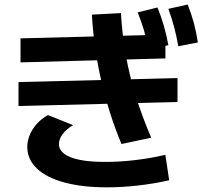

<svg xmlns="http://www.w3.org/2000/svg" viewBox="-20 -802 904 840"><path d="M61 -442.8 756.6 -460.4V-355.7L61 -338.1ZM382 -738 509 -744.7Q514.7 -649.4 530.7 -559.4Q546.7 -469.3 574.4 -380.5Q602 -291.6 641.5 -199.5L511.5 -172Q456.8 -302.9 423.6 -446.5Q390.4 -590 382 -738ZM69.8 -529.1V-634.2L703.7 -650.5V-546.4ZM582.4 -747.9 668.9 -769.3Q685.1 -729.7 696.6 -690.2Q708.1 -650.7 716.6 -604.3L629.9 -586.1Q621.1 -631.4 609.7 -670Q598.2 -708.7 582.4 -747.9ZM716.5 -763.3 801.2 -782.2Q817.4 -741.2 828.1 -701.4Q838.7 -661.6 845.7 -616.3L760.1 -599.6Q752.2 -644.7 741.7 -684Q731.3 -723.4 716.5 -763.3ZM99.3 -158.5Q99.4 -199.6 124 -237.7Q148.7 -275.9 190.1 -298.5L299.7 -254.5Q269.2 -236.2 253.1 -214Q237.1 -191.8 238.1 -170.5Q238.5 -145.9 261.5 -128.7Q284.5 -111.5 329 -102.6Q373.4 -93.7 437.6 -93.7Q499.8 -93.2 570.6 -101.5Q641.4 -109.9 703.4 -124.7L720.2 -13.4Q655.5 1.4 584.9 9.5Q514.2 17.6 447.4 17.6Q340.6 17.6 262 -3.6Q183.4 -24.8 141.5 -64.7Q99.7 -104.7 99.3 -158.5Z"/></svg>

Font: Pretendard GOV Variable
Style: Regular
Weight: 400
Designer: Base glyphs from Inter by Rasmus Andersson; Hangul glyphs from Noto Sans CJK(Source Han Sans) by Jang Soo-young and Kang
Foundry: Kil Hyung-jin
Version: Version 1.307;Glyphs 3.2 (3192)